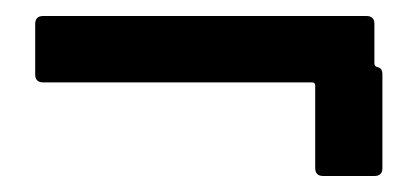

<svg xmlns="http://www.w3.org/2000/svg" viewBox="-20 -370 525 240"><path d="M452 -286Q458 -285 458 -277V-160Q458 -150 448 -150H384Q374 -150 374 -160V-263Q374 -267 370 -267H34Q24 -267 24 -277V-340Q24 -350 34 -350H438Q448 -350 448 -340V-291Q448 -287 452 -286Z"/></svg>

Font: BarlowMedium
Style: Regular
Weight: 500
Designer: Jeremy Tribby
Foundry: Tribby Type
Version: Version 1.422